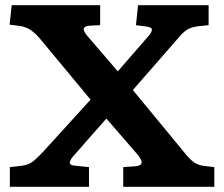

<svg xmlns="http://www.w3.org/2000/svg" viewBox="-20 -720 863 740"><path d="M18 0V-76L54 -80Q77 -82 90.5 -88Q104 -94 117 -106Q130 -118 149 -138L329 -336L134 -571Q117 -591 99.5 -603.5Q82 -616 56 -620L17 -625L25 -700H366V-623L325 -621Q285 -618 317 -581L434 -445L554 -583Q565 -596 565.5 -605.5Q566 -615 543 -618L504 -623L512 -700H784V-623L745 -619Q720 -616 704.5 -607.5Q689 -599 672 -579L492 -373L694 -128Q711 -106 728.5 -94Q746 -82 771 -80L806 -76V0H455V-76L500 -79Q548 -82 507 -128L390 -263L265 -121Q251 -106 249 -94.5Q247 -83 272 -81L323 -76V0Z"/></svg>

Font: Literata 7pt
Style: Bold
Weight: 700
Designer: Latin by Veronika Burian and Jose Scaglione. Greek by Irene Vlachou. Cyrillic by Vera Evstafieva.
Foundry: TypeTogether
Version: Version 3.002